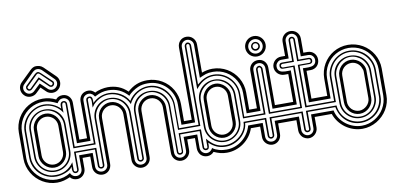

<svg xmlns="http://www.w3.org/2000/svg" viewBox="-72 -996 2537 1221"><g transform="rotate(-10 1196.5 -385.5)"><path d="M94 -356Q94 -380.4 103.3 -401.5Q112.5 -422.6 128.4 -438.2Q144.3 -453.9 165.6 -462.9Q187 -471.9 210.9 -471.9Q235.8 -471.9 257 -463.1Q278.1 -454.3 293.7 -438.7Q309.3 -423.1 318.1 -402Q326.9 -380.9 326.9 -356V-186Q326.9 -161.6 317.9 -140.5Q308.8 -119.4 293.2 -103.8Q277.6 -88.1 256.5 -79.1Q235.4 -70.1 210.9 -70.1Q187 -70.1 165.6 -79.1Q144.3 -88.1 128.4 -103.8Q112.5 -119.4 103.3 -140.5Q94 -161.6 94 -186ZM104 -186Q104 -163.6 112.3 -144Q120.6 -124.5 135 -110.1Q149.4 -95.7 168.9 -87.4Q188.5 -79.1 210.9 -79.1Q233.4 -79.1 252.8 -87.5Q272.2 -95.9 286.5 -110.5Q300.8 -125 308.8 -144.4Q316.9 -163.8 316.9 -186V-356Q316.9 -377.7 308.6 -397.3Q300.3 -417 286 -431.8Q271.7 -446.5 252.4 -455.3Q233.2 -464.1 210.9 -464.1Q189 -464.1 169.4 -455.6Q149.9 -447 135.4 -432.3Q120.8 -417.5 112.4 -397.8Q104 -378.2 104 -356ZM122.1 -356Q122.1 -374 129.3 -390.1Q136.5 -406.2 148.6 -418.5Q160.6 -430.7 176.8 -437.9Q192.9 -445.1 210.9 -445.1Q229.2 -445.1 245.4 -437.9Q261.5 -430.7 273.4 -418.5Q285.4 -406.2 292.2 -390.1Q299.1 -374 299.1 -356V-186Q299.1 -168.5 292.1 -152.2Q285.2 -136 273.1 -123.8Q261 -111.6 245 -104.2Q229 -96.9 210.9 -96.9Q192.9 -96.9 176.8 -104.1Q160.6 -111.3 148.6 -123.5Q136.5 -135.7 129.3 -151.9Q122.1 -168 122.1 -186ZM142.1 -186Q142.1 -171.6 147.6 -159.1Q153.1 -146.5 162.4 -137.2Q171.6 -127.9 184.2 -122.4Q196.8 -116.9 210.9 -116.9Q225.1 -116.9 237.8 -122.4Q250.5 -127.9 259.8 -137.2Q269 -146.5 274.5 -159.1Q280 -171.6 280 -186V-356Q280 -370.1 274.5 -382.8Q269 -395.5 259.8 -404.8Q250.5 -414.1 237.8 -419.6Q225.1 -425 210.9 -425Q196.8 -425 184.2 -419.6Q171.6 -414.1 162.4 -404.8Q153.1 -395.5 147.6 -382.8Q142.1 -370.1 142.1 -356ZM210.9 0Q185.8 0 162.2 -6.7Q138.7 -13.4 117.9 -25.6Q97.2 -37.8 80.1 -54.9Q63 -72 50.8 -92.7Q38.6 -113.3 31.7 -137Q24.9 -160.6 24.9 -186V-356Q24.9 -381.6 31.5 -405.4Q38.1 -429.2 50.2 -450Q62.3 -470.7 79.2 -487.7Q96.2 -504.6 116.9 -516.7Q137.7 -528.8 161.4 -535.4Q185.1 -542 210.9 -542Q232.2 -542 254.2 -536.9Q276.1 -531.7 294.9 -522Q303.2 -532.5 314.3 -537.2Q325.4 -542 339.1 -542Q351.6 -542 361.9 -537.5Q372.3 -533 379.9 -525Q387.5 -517.1 391.7 -506.5Q396 -495.8 396 -483.9V-245.1H422.9V-225.1H377V-483.9Q377 -491.7 374 -498.7Q371.1 -505.6 366 -510.7Q360.8 -515.9 353.9 -518.9Q346.9 -522 339.1 -522Q325.4 -522 316.2 -515.1Q306.9 -508.3 300 -497.1Q288.3 -502.7 278 -507.2Q267.6 -511.7 257.1 -515Q246.6 -518.3 235.4 -520.1Q224.1 -522 210.9 -522Q187.7 -522 166.4 -515.9Q145 -509.8 126.6 -498.8Q108.2 -487.8 93 -472.4Q77.9 -457 67.3 -438.6Q56.6 -420.2 50.8 -399.2Q44.9 -378.2 44.9 -356L43 -186Q43 -164.6 48.8 -143.8Q54.7 -123 65.6 -104.6Q76.4 -86.2 91.7 -70.7Q106.9 -55.2 125.6 -43.9Q144.3 -32.7 165.9 -26.4Q187.5 -20 210.9 -20Q235.1 -20 257.3 -26.2Q279.5 -32.5 300 -45.9Q305.2 -33.9 315.3 -27Q325.4 -20 339.1 -20Q347.4 -20 354.4 -23.2Q361.3 -26.4 366.3 -31.7Q371.3 -37.1 374.1 -44.2Q377 -51.3 377 -59.1V-147H422.9V-127H396V-59.1Q396 -46.6 391.5 -35.9Q387 -25.1 379.2 -17.1Q371.3 -9 361.1 -4.5Q350.8 0 339.1 0Q325.4 0 314.3 -4.8Q303.2 -9.5 294.9 -20Q284.2 -15.6 274.2 -11.8Q264.2 -8.1 254.2 -5.5Q244.1 -2.9 233.5 -1.5Q222.9 0 210.9 0ZM210.9 -39.1Q190.4 -39.1 171.5 -44.3Q152.6 -49.6 136 -59.1Q119.4 -68.6 105.8 -81.9Q92.3 -95.2 82.5 -111.6Q72.8 -127.9 67.4 -146.7Q62 -165.5 62 -186V-356Q62 -386.7 74.6 -413.7Q87.2 -440.7 108 -460.7Q128.9 -480.7 155.6 -492.3Q182.4 -503.9 210.9 -503.9Q240.5 -503.9 268.2 -492.1Q295.9 -480.2 316.9 -459Q316.9 -465.8 316.7 -473.6Q316.4 -481.4 318.1 -488.2Q319.8 -494.9 324.6 -499.4Q329.3 -503.9 339.1 -503.9Q347.4 -503.9 353.1 -498.2Q358.9 -492.4 358.9 -483.9V-206.1H422.9V-197H349.1V-483.9Q349.1 -487.8 345.9 -491.5Q342.8 -495.1 339.1 -495.1Q336.7 -495.1 334.2 -494.1Q331.8 -493.2 331.1 -491Q328.1 -488.3 327 -480.3Q325.9 -472.4 325.9 -462.9Q325.9 -453.4 326.4 -444.5Q326.9 -435.5 326.9 -430.9Q307.4 -461.2 277.3 -478.1Q247.3 -495.1 210.9 -495.1Q191.9 -495.1 174.2 -489.9Q156.5 -484.6 141.1 -475.1Q125.7 -465.6 113 -452.5Q100.3 -439.5 91.2 -424.1Q82 -408.7 77 -391.4Q72 -374 72 -356V-186Q72 -166.3 78.1 -147Q84.2 -127.7 95.5 -110.7Q106.7 -93.8 122.3 -80.3Q137.9 -66.9 157 -59.1Q169.9 -53 183.2 -51Q196.5 -49.1 210.9 -49.1Q248 -49.1 277 -64.9Q305.9 -80.8 326.9 -111.1V-59.1Q326.9 -53.7 330.7 -51.4Q334.5 -49.1 339.1 -49.1Q343.5 -49.1 346.3 -51.8Q349.1 -54.4 349.1 -59.1V-175H422.9V-166H358.9V-59.1Q358.9 -55.4 357.2 -51.8Q355.5 -48.1 352.8 -45.3Q350.1 -42.5 346.4 -40.8Q342.8 -39.1 339.1 -39.1Q329.6 -39.1 325 -43.8Q320.3 -48.6 318.5 -55.5Q316.7 -62.5 316.8 -70.3Q316.9 -78.1 316.9 -84Q310.5 -73 297.7 -64.7Q284.9 -56.4 269.7 -50.7Q254.4 -44.9 238.6 -42Q222.9 -39.1 210.9 -39.1ZM210 -614 179.9 -585Q172.1 -576.7 161.4 -572.3Q150.6 -567.9 139.3 -567.7Q127.9 -567.6 117.1 -571.8Q106.2 -575.9 97.9 -585Q89.4 -593.5 85.1 -604.4Q80.8 -615.2 80.8 -626.5Q80.8 -637.7 85.3 -648.6Q89.8 -659.4 98.9 -668L168.9 -736.1Q175.8 -742.9 185.1 -747.9Q194.3 -752.9 205.1 -752.9Q216.3 -752.9 228 -749.8Q239.7 -746.6 251 -736.1L321 -668Q330.1 -659.4 334.6 -648.6Q339.1 -637.7 339.1 -626.5Q339.1 -615.2 334.8 -604.4Q330.6 -593.5 322 -585Q313.7 -575.9 302.9 -571.8Q292 -567.6 280.6 -567.7Q269.3 -567.9 258.5 -572.3Q247.8 -576.7 240 -585ZM113 -653.1Q106.9 -647.5 103.8 -640.4Q100.6 -633.3 100.6 -625.9Q100.6 -618.4 103.6 -611.2Q106.7 -604 113 -597.9Q118.7 -592.3 125.6 -589.7Q132.6 -587.2 139.9 -587.3Q147.2 -587.4 154.3 -590.5Q161.4 -593.5 167 -599.1L210 -639.9L252.9 -599.1Q258.5 -593.5 265.6 -590.5Q272.7 -587.4 280 -587.3Q287.4 -587.2 294.3 -589.7Q301.3 -592.3 306.9 -597.9Q313.2 -604 316.3 -611.2Q319.3 -618.4 319.3 -625.9Q319.3 -633.3 316.2 -640.4Q313 -647.5 306.9 -653.1L238 -721.9Q230.5 -728 222.5 -730.8Q214.6 -733.6 207 -732.9Q200.2 -732.9 193.7 -729.7Q187.3 -726.6 181.9 -721.9ZM190.9 -705.1Q195.8 -709.2 200.2 -711.5Q204.6 -713.9 209 -714Q213.4 -714.1 218 -711.7Q222.7 -709.2 228 -704.1L294.9 -641.1Q298.3 -637.7 299.6 -633.7Q300.8 -629.6 300.4 -625.7Q300 -621.8 298.3 -618.2Q296.6 -614.5 293.9 -612.1Q291.7 -609.4 288.2 -607.9Q284.7 -606.4 280.8 -606.3Q276.9 -606.2 272.8 -607.7Q268.8 -609.1 265.9 -612.1L210 -666L154.1 -612.1Q151.1 -609.1 147.2 -607.7Q143.3 -606.2 139.3 -606.3Q135.3 -606.4 131.7 -607.9Q128.2 -609.4 126 -612.1Q123.3 -614.5 121.6 -618.2Q119.9 -621.8 119.5 -625.7Q119.1 -629.6 120.4 -633.7Q121.6 -637.7 125 -641.1ZM210 -679.9 272 -618.9Q274.9 -616 279.1 -615.6Q283.2 -615.2 286.9 -618.9Q290 -622.1 290.9 -626.5Q291.7 -630.9 288.1 -634L219 -700.9Q217.5 -702.1 215.3 -703.1Q213.1 -704.1 210.7 -704.3Q208.3 -704.6 205.7 -703.9Q203.1 -703.1 200.9 -700.9L132.1 -634Q128.2 -630.9 129 -626.5Q129.9 -622.1 133.1 -618.9Q136.7 -615.2 140.9 -615.6Q145 -616 147.9 -618.9Z M482.9 -206.1V-483.9Q482.9 -493.2 489.4 -498.5Q495.8 -503.9 504.9 -503.9Q513.9 -503.9 518.2 -499.1Q522.5 -494.4 523.9 -487.4Q525.4 -480.5 525.1 -472.8Q524.9 -465.1 524.9 -459Q535.2 -469.5 547.5 -477.8Q559.8 -486.1 573.5 -491.9Q587.2 -497.8 601.7 -500.9Q616.2 -503.9 630.9 -503.9Q649.7 -503.9 668.6 -498.9Q687.5 -493.9 704.5 -484.4Q721.4 -474.9 735.4 -461.3Q749.3 -447.8 757.8 -430.9Q767.3 -447.5 781.4 -460.9Q795.4 -474.4 812.3 -483.9Q829.1 -493.4 848 -498.7Q866.9 -503.9 886 -503.9Q916.7 -503.9 943.6 -492.2Q970.5 -480.5 990.2 -460.3Q1010 -440.2 1021.5 -413.2Q1033 -386.2 1033 -356V-206.1H1106V-197H1024.9V-356Q1024.9 -374.5 1019.8 -392Q1014.6 -409.4 1005.4 -424.9Q996.1 -440.4 983.2 -453.2Q970.2 -466.1 954.8 -475.5Q939.5 -484.9 922 -490Q904.5 -495.1 886 -495.1Q865.2 -495.1 845.9 -488.9Q826.7 -482.7 809.9 -471.4Q793.2 -460.2 779.9 -444.7Q766.6 -429.2 757.8 -410.9Q750 -429.7 736.6 -445.2Q723.1 -460.7 706.3 -471.8Q689.5 -482.9 670 -489Q650.6 -495.1 630.9 -495.1Q602.3 -495.1 577.8 -484Q553.2 -472.9 533 -454.1L527.8 -449Q527.1 -447.5 525.4 -445.1Q523.7 -442.6 521.7 -440.1Q519.8 -437.5 517.8 -434.9Q515.9 -432.4 514.9 -430.9V-445.1Q514.9 -447.5 515.3 -452.3Q515.6 -457 515.9 -462.5Q516.1 -468 516 -473.9Q515.9 -479.7 514.6 -484.4Q513.4 -489 511.1 -492.1Q508.8 -495.1 504.9 -495.1Q500.2 -495.1 496.6 -491.8Q492.9 -488.5 492.9 -483.9V-197H413.8V-206.1ZM1033 -166V-59.1Q1033 -49.1 1027.1 -44.1Q1021.2 -39.1 1012.9 -39.1Q1003.9 -39.1 998.4 -44.6Q992.9 -50 992.9 -59.1V-356Q992.9 -377.7 984.5 -397.3Q976.1 -417 961.5 -431.8Q947 -446.5 927.5 -455.3Q908 -464.1 886 -464.1Q863.5 -464.1 844.1 -455.3Q824.7 -446.5 810.4 -431.8Q796.1 -417 788 -397.3Q779.8 -377.7 779.8 -356V-59.1Q779.8 -54.2 777.7 -50.4Q775.6 -46.6 772.5 -44.1Q769.3 -41.5 765.4 -40.3Q761.5 -39.1 757.8 -39.1Q753.7 -39.1 750 -40.9Q746.3 -42.7 743.7 -45.7Q741 -48.6 739.4 -52.1Q737.8 -55.7 737.8 -59.1V-356Q737.8 -378.2 729.4 -397.8Q720.9 -417.5 706.4 -432.3Q691.9 -447 672.5 -455.6Q653.1 -464.1 630.9 -464.1Q608.6 -464.1 589.4 -455.3Q570.1 -446.5 555.8 -431.8Q541.5 -417 533.2 -397.3Q524.9 -377.7 524.9 -356V-59.1Q524.9 -54.9 523.2 -51.3Q521.5 -47.6 518.7 -44.9Q515.9 -42.2 512.2 -40.6Q508.5 -39.1 504.9 -39.1Q500.7 -39.1 496.8 -40.5Q492.9 -42 489.7 -44.6Q486.6 -47.1 484.7 -50.9Q482.9 -54.7 482.9 -59.1V-166H413.8V-175H492.9V-59.1Q492.9 -53.7 496.2 -51.4Q499.5 -49.1 504.9 -49.1Q510.3 -49.1 512.6 -52.1Q514.9 -55.2 514.9 -59.1V-356Q514.9 -380.9 523.7 -402Q532.5 -423.1 548.1 -438.7Q563.7 -454.3 585 -463.1Q606.2 -471.9 630.9 -471.9Q655.5 -471.9 676.9 -463.1Q698.2 -454.3 714 -438.7Q729.7 -423.1 738.8 -402Q747.8 -380.9 747.8 -356V-59.1Q747.8 -53.7 751 -51.4Q754.2 -49.1 757.8 -49.1Q762.5 -49.1 766.2 -51.4Q770 -53.7 770 -59.1V-356Q770 -381.1 778.7 -402.3Q787.4 -423.6 802.9 -439.1Q818.4 -454.6 839.6 -463.3Q860.8 -471.9 886 -471.9Q910.6 -471.9 931.9 -463.1Q953.1 -454.3 968.6 -438.7Q984.1 -423.1 993 -402Q1002 -380.9 1002 -356V-59.1Q1002 -54.4 1005.1 -51.8Q1008.3 -49.1 1012.9 -49.1Q1017.3 -49.1 1021.1 -51.4Q1024.9 -53.7 1024.9 -59.1V-175H1106V-166ZM1106 -225.1H1052V-356Q1052 -390.9 1039.2 -421.1Q1026.4 -451.4 1003.9 -473.9Q981.4 -496.3 951.2 -509.2Q920.9 -522 886 -522Q869.4 -522 853.1 -519.4Q836.9 -516.8 821.8 -510Q813.5 -506.3 804.4 -501.3Q795.4 -496.3 786.9 -490.4Q778.3 -484.4 770.8 -477.8Q763.2 -471.2 757.8 -464.1Q732.9 -492.7 701.2 -507.3Q669.4 -522 630.9 -522Q608.2 -522 588.9 -516.7Q569.6 -511.5 549.8 -501L542 -497.1Q538.1 -502.9 533.4 -508.8Q528.8 -514.6 522 -517.1Q518.1 -520 513.8 -521Q509.5 -522 504.9 -522Q496.6 -522 489.4 -519.3Q482.2 -516.6 476.7 -511.6Q471.2 -506.6 468 -499.6Q464.8 -492.7 464.8 -483.9V-225.1H413.8V-245.1H445.8V-483.9Q445.8 -496.6 450.3 -507.3Q454.8 -518.1 462.6 -525.8Q470.5 -533.4 481.3 -537.7Q492.2 -542 504.9 -542Q518.6 -542 528.3 -536.9Q538.1 -531.7 547.9 -522Q556.2 -526.9 566.5 -530.5Q576.9 -534.2 587.9 -536.7Q598.9 -539.3 610 -540.6Q621.1 -542 630.9 -542Q668 -542 699.7 -529.7Q731.4 -517.3 757.8 -491Q785.6 -517.1 816.7 -529.5Q847.7 -542 886 -542Q911.6 -542 935.4 -535.4Q959.2 -528.8 979.9 -516.7Q1000.5 -504.6 1017.5 -487.7Q1034.4 -470.7 1046.5 -450Q1058.6 -429.2 1065.2 -405.4Q1071.8 -381.6 1071.8 -356V-245.1H1106ZM1106 -127H1071.8V-59.1Q1071.8 -46.1 1066.9 -35.4Q1062 -24.7 1054 -16.7Q1045.9 -8.8 1035.3 -4.4Q1024.7 0 1012.9 0Q1000.5 0 989.9 -4.8Q979.2 -9.5 971.4 -17.6Q963.6 -25.6 959.2 -36.4Q954.8 -47.1 954.8 -59.1V-356Q954.8 -370.1 949.3 -382.8Q943.8 -395.5 934.6 -404.8Q925.3 -414.1 912.7 -419.6Q900.1 -425 886 -425Q871.6 -425 859 -419.6Q846.4 -414.1 837.2 -404.8Q827.9 -395.5 822.4 -382.8Q816.9 -370.1 816.9 -356V-59.1Q816.9 -46.6 812.4 -35.9Q807.9 -25.1 799.8 -17.1Q791.7 -9 781 -4.5Q770.3 0 757.8 0Q745.8 0 735.4 -4.8Q724.9 -9.5 716.9 -17.6Q709 -25.6 704.5 -36.4Q700 -47.1 700 -59.1V-356Q700 -370.1 694.5 -382.8Q689 -395.5 679.7 -404.8Q670.4 -414.1 657.7 -419.6Q645 -425 630.9 -425Q616.7 -425 604.1 -419.6Q591.6 -414.1 582.3 -404.8Q573 -395.5 567.5 -382.8Q562 -370.1 562 -356V-59.1Q562 -47.1 557.7 -36.4Q553.5 -25.6 545.8 -17.6Q538.1 -9.5 527.7 -4.8Q517.3 0 504.9 0Q492.4 0 481.7 -4.4Q470.9 -8.8 463 -16.7Q455.1 -24.7 450.4 -35.4Q445.8 -46.1 445.8 -59.1V-127H413.8V-147H464.8V-59.1Q464.8 -50.3 467.9 -43.1Q470.9 -35.9 476.3 -30.8Q481.7 -25.6 489 -22.8Q496.3 -20 504.9 -20Q513.2 -20 520.1 -23.2Q527.1 -26.4 532.2 -31.7Q537.4 -37.1 540.2 -44.2Q543 -51.3 543 -59.1V-356Q543 -374 549.8 -390.1Q556.6 -406.2 568.5 -418.5Q580.3 -430.7 596.4 -437.9Q612.5 -445.1 630.9 -445.1Q648.9 -445.1 665 -437.9Q681.2 -430.7 693.4 -418.5Q705.6 -406.2 712.8 -390.1Q720 -374 720 -356V-59.1Q720 -51.3 722.8 -44.2Q725.6 -37.1 730.6 -31.7Q735.6 -26.4 742.6 -23.2Q749.5 -20 757.8 -20Q775.4 -20 786.1 -30.8Q796.9 -41.5 796.9 -59.1V-356Q796.9 -374 804.1 -390.1Q811.3 -406.2 823.5 -418.5Q835.7 -430.7 851.8 -437.9Q867.9 -445.1 886 -445.1Q903.8 -445.1 920 -437.9Q936.3 -430.7 948.4 -418.5Q960.4 -406.2 967.7 -390.1Q974.9 -374 974.9 -356V-59.1Q974.9 -50.8 977.7 -43.7Q980.5 -36.6 985.6 -31.4Q990.7 -26.1 997.7 -23.1Q1004.6 -20 1012.9 -20Q1021.2 -20 1028.3 -23.1Q1035.4 -26.1 1040.6 -31.4Q1045.9 -36.6 1049 -43.7Q1052 -50.8 1052 -59.1V-147H1106Z M1423.8 -186Q1423.8 -162.1 1414.4 -141Q1405 -119.9 1389 -104.1Q1373 -88.4 1351.8 -79.2Q1330.6 -70.1 1306.9 -70.1Q1283 -70.1 1261.6 -79.1Q1240.2 -88.1 1224.4 -103.8Q1208.5 -119.4 1199.2 -140.5Q1189.9 -161.6 1189.9 -186V-356Q1189.9 -380.9 1199 -402Q1208 -423.1 1223.8 -438.7Q1239.5 -454.3 1260.9 -463.1Q1282.2 -471.9 1306.9 -471.9Q1330.8 -471.9 1352.1 -462.9Q1373.3 -453.9 1389.3 -438.2Q1405.3 -422.6 1414.6 -401.5Q1423.8 -380.4 1423.8 -356ZM1413.8 -356Q1413.8 -377.7 1405.3 -397.3Q1396.7 -417 1382.1 -431.8Q1367.4 -446.5 1348 -455.3Q1328.6 -464.1 1306.9 -464.1Q1285.2 -464.1 1265.7 -455.2Q1246.3 -446.3 1231.7 -431.4Q1217 -416.5 1208.5 -397Q1200 -377.4 1200 -356V-186Q1200 -163.8 1208.4 -144.4Q1216.8 -125 1231.3 -110.5Q1245.8 -95.9 1265.3 -87.5Q1284.7 -79.1 1306.9 -79.1Q1329.1 -79.1 1348.5 -87.5Q1367.9 -95.9 1382.4 -110.5Q1397 -125 1405.4 -144.4Q1413.8 -163.8 1413.8 -186ZM1395 -186Q1395 -167.7 1387.7 -151.5Q1380.4 -135.3 1368.2 -123.2Q1356 -111.1 1340.1 -104Q1324.2 -96.9 1306.9 -96.9Q1288.6 -96.9 1272.5 -104.1Q1256.3 -111.3 1244.5 -123.5Q1232.7 -135.7 1225.8 -151.9Q1219 -168 1219 -186V-356Q1219 -374.3 1226.3 -390.5Q1233.6 -406.7 1245.7 -418.8Q1257.8 -430.9 1273.7 -438Q1289.6 -445.1 1306.9 -445.1Q1325.2 -445.1 1341.3 -437.6Q1357.4 -430.2 1369.4 -417.8Q1381.3 -405.5 1388.2 -389.4Q1395 -373.3 1395 -356ZM1375 -356Q1375 -370.1 1369.9 -382.8Q1364.7 -395.5 1355.6 -404.8Q1346.4 -414.1 1334 -419.6Q1321.5 -425 1306.9 -425Q1292.7 -425 1280.2 -419.6Q1267.6 -414.1 1258.3 -404.8Q1249 -395.5 1243.5 -382.8Q1238 -370.1 1238 -356V-186Q1238 -171.6 1243.5 -159.1Q1249 -146.5 1258.3 -137.2Q1267.6 -127.9 1280.2 -122.4Q1292.7 -116.9 1306.9 -116.9Q1321 -116.9 1333.5 -122.4Q1345.9 -127.9 1355.2 -137.2Q1364.5 -146.5 1369.8 -159.1Q1375 -171.6 1375 -186ZM1472.9 -225.1V-356Q1472.9 -378.9 1467 -400.1Q1461.2 -421.4 1450.3 -439.8Q1439.5 -458.3 1424.3 -473.4Q1409.2 -488.5 1390.7 -499.4Q1372.3 -510.3 1351.1 -516.1Q1329.8 -522 1306.9 -522Q1291.5 -522 1280.9 -520.5Q1270.3 -519 1261 -516.1Q1251.7 -513.2 1242.1 -508.9Q1232.4 -504.6 1219 -499V-711.9Q1219 -720.2 1215.8 -727.3Q1212.6 -734.4 1207.2 -739.6Q1201.7 -744.9 1194.5 -747.9Q1187.3 -751 1179 -751Q1170.7 -751 1163.6 -747.9Q1156.5 -744.9 1151.2 -739.6Q1146 -734.4 1142.9 -727.3Q1139.9 -720.2 1139.9 -711.9V-225.1H1069.8V-245.1H1121.8V-711.9Q1121.8 -724.4 1126 -735.1Q1130.1 -745.8 1137.7 -753.9Q1145.3 -762 1155.8 -766.5Q1166.3 -771 1179 -771Q1191.4 -771 1202.1 -766.5Q1212.9 -762 1220.8 -753.9Q1228.8 -745.8 1233.4 -735.1Q1238 -724.4 1238 -711.9V-529.1Q1254.6 -535.2 1271.7 -538.6Q1288.8 -542 1306.9 -542Q1332.5 -542 1356.3 -535.4Q1380.1 -528.8 1400.9 -516.7Q1421.6 -504.6 1438.6 -487.7Q1455.6 -470.7 1467.7 -450Q1479.7 -429.2 1486.3 -405.4Q1492.9 -381.6 1492.9 -356V-245.1H1544.9V-225.1ZM1158.9 -206.1V-711.9Q1158.9 -715.6 1160.5 -719.5Q1162.1 -723.4 1164.8 -726.6Q1167.5 -729.7 1171.1 -731.8Q1174.8 -733.9 1179 -733.9Q1183.3 -733.9 1187.3 -732.1Q1191.2 -730.2 1194 -727.1Q1196.8 -723.9 1198.4 -720Q1200 -716.1 1200 -711.9V-459Q1211.9 -469.2 1224.1 -477.5Q1236.3 -485.8 1249.3 -491.7Q1262.2 -497.6 1276.5 -500.7Q1290.8 -503.9 1306.9 -503.9Q1337.6 -503.9 1364.5 -491.8Q1391.4 -479.7 1411.1 -459.2Q1430.9 -438.7 1442.4 -412Q1453.9 -385.3 1453.9 -356V-206.1H1544.9V-197H1444.8V-356Q1444.8 -375 1439.7 -392.7Q1434.6 -410.4 1425.3 -425.8Q1416 -441.2 1403.2 -454Q1390.4 -466.8 1375.1 -476Q1359.9 -485.1 1342.5 -490.1Q1325.2 -495.1 1306.9 -495.1Q1287.4 -495.1 1270.8 -490Q1254.2 -484.9 1239.9 -476.2Q1225.6 -467.5 1213.3 -455.8Q1200.9 -444.1 1189.9 -430.9V-711.9Q1189.9 -716.6 1187.1 -720.3Q1184.3 -724.1 1179 -724.1Q1174.3 -724.1 1171.6 -720Q1168.9 -715.8 1168.9 -711.9V-197H1069.8V-206.1ZM1544.9 -127H1482.9Q1473.6 -98.9 1456.1 -75.6Q1438.5 -52.2 1415.2 -35.4Q1391.8 -18.6 1364.1 -9.3Q1336.4 0 1306.9 0Q1294.9 0 1284.4 -1.3Q1273.9 -2.7 1263.8 -5.2Q1253.7 -7.8 1243.8 -11.5Q1233.9 -15.1 1222.9 -20Q1214.6 -10.3 1203.5 -5.2Q1192.4 -0.2 1180.7 0Q1168.9 0.2 1157.7 -4Q1146.5 -8.3 1137.9 -17.1Q1130.4 -25.4 1126.1 -36.9Q1121.8 -48.3 1121.8 -59.1V-127H1069.8V-147H1139.9V-59.1Q1139.9 -51.3 1143.1 -44.2Q1146.2 -37.1 1151.6 -31.7Q1157 -26.4 1164.1 -23.2Q1171.1 -20 1179 -20Q1192.6 -20 1203 -27.7Q1213.4 -35.4 1218 -45.9Q1227.1 -38.8 1237.8 -33.9Q1248.5 -29.1 1260.1 -25.9Q1271.7 -22.7 1283.7 -21.4Q1295.7 -20 1306.9 -20Q1336.2 -20 1362.2 -29.4Q1388.2 -38.8 1409.3 -55.7Q1430.4 -72.5 1445.8 -95.8Q1461.2 -119.1 1469 -147H1544.9ZM1452.9 -166Q1451.2 -147.2 1444.5 -130.6Q1437.7 -114 1427.1 -99.9Q1416.5 -85.7 1402.8 -74.5Q1389.2 -63.2 1373.5 -55.3Q1357.9 -47.4 1340.9 -43.2Q1324 -39.1 1306.9 -39.1Q1274.7 -39.1 1248.9 -50.3Q1223.1 -61.5 1200 -84V-68.1Q1200 -62.5 1199.2 -57.3Q1198.5 -52 1196.3 -48Q1194.1 -43.9 1189.9 -41.5Q1185.8 -39.1 1179 -39.1Q1170.7 -39.1 1164.8 -44.9Q1158.9 -50.8 1158.9 -59.1V-166H1069.8V-175H1168.9V-59.1Q1168.9 -54.4 1171.6 -51.8Q1174.3 -49.1 1179 -49.1Q1184.3 -49.1 1187.1 -51Q1189.9 -53 1189.9 -59.1V-111.1Q1202.4 -95.9 1214.7 -84.5Q1227.1 -73 1241 -65.1Q1254.9 -57.1 1271 -53.1Q1287.1 -49.1 1306.9 -49.1Q1323.2 -49.1 1340 -53.6Q1356.7 -58.1 1371.9 -66.2Q1387.2 -74.2 1400.4 -85.7Q1413.6 -97.2 1423.3 -111.2Q1433.1 -125.2 1438.6 -141.4Q1444.1 -157.5 1443.8 -175H1544.9V-166Z M1542.7 -245.1V-487.1Q1542.7 -499.8 1547.2 -510.5Q1551.8 -521.2 1559.6 -529.2Q1567.4 -537.1 1578.2 -541.5Q1589.1 -545.9 1601.8 -545.9Q1614.5 -545.9 1625 -541.4Q1635.5 -536.9 1643.1 -528.9Q1650.6 -521 1654.8 -510.3Q1658.9 -499.5 1658.9 -487.1V-245.1H1702.9V-225.1H1639.9V-487.1Q1639.9 -495.4 1637.1 -502.4Q1634.3 -509.5 1629.2 -514.8Q1624 -520 1617.1 -522.9Q1610.1 -525.9 1601.8 -525.9Q1593.3 -525.9 1586.1 -523.1Q1578.9 -520.3 1573.7 -515.1Q1568.6 -510 1565.7 -502.8Q1562.7 -495.6 1562.7 -487.1V-225.1H1510.7V-245.1ZM1562.7 -147V-59.1Q1562.7 -50.3 1565.7 -43.1Q1568.6 -35.9 1573.7 -30.8Q1578.9 -25.6 1586.1 -22.8Q1593.3 -20 1601.8 -20Q1610.1 -20 1617.1 -23.2Q1624 -26.4 1629.2 -31.7Q1634.3 -37.1 1637.1 -44.2Q1639.9 -51.3 1639.9 -59.1V-147H1702.9V-127H1658.9V-59.1Q1658.9 -47.4 1654.7 -36.7Q1650.4 -26.1 1642.7 -17.9Q1635 -9.8 1624.6 -4.9Q1614.3 0 1601.8 0Q1590.1 0 1579.5 -4.4Q1568.8 -8.8 1560.7 -16.7Q1552.5 -24.7 1547.6 -35.4Q1542.7 -46.1 1542.7 -59.1V-127H1510.7V-147ZM1579.8 -206.1V-487.1Q1579.8 -491.2 1581.7 -495.1Q1583.5 -499 1586.7 -502.2Q1589.8 -505.4 1593.8 -507.2Q1597.7 -509 1601.8 -509Q1605.5 -509 1609.1 -507Q1612.8 -504.9 1615.6 -501.7Q1618.4 -498.5 1620.1 -494.6Q1621.8 -490.7 1621.8 -487.1V-206.1H1702.9V-197H1611.8V-487.1Q1611.8 -490.7 1608.8 -494.9Q1605.7 -499 1601.8 -499Q1596.4 -499 1593.1 -495.2Q1589.8 -491.5 1589.8 -487.1V-197H1510.7V-206.1ZM1621.8 -166V-59.1Q1621.8 -54.9 1620 -51.3Q1618.2 -47.6 1615.2 -44.9Q1612.3 -42.2 1608.8 -40.6Q1605.2 -39.1 1601.8 -39.1Q1592.8 -39.1 1586.3 -44.9Q1579.8 -50.8 1579.8 -59.1V-166H1510.7V-175H1589.8V-59.1Q1589.8 -53.7 1593.5 -51.4Q1597.2 -49.1 1601.8 -49.1Q1607.2 -49.1 1609.5 -52.1Q1611.8 -55.2 1611.8 -59.1V-175H1702.9V-166ZM1536.1 -635Q1536.1 -648.7 1541.3 -660.6Q1546.4 -672.6 1555.3 -681.6Q1564.2 -690.7 1576.2 -695.8Q1588.1 -700.9 1601.8 -700.9Q1615.5 -700.9 1627.4 -695.8Q1639.4 -690.7 1648.4 -681.6Q1657.5 -672.6 1662.6 -660.6Q1667.7 -648.7 1667.7 -635Q1667.7 -621.3 1662.6 -609.4Q1657.5 -597.4 1648.4 -588.5Q1639.4 -579.6 1627.4 -574.5Q1615.5 -569.3 1601.8 -569.3Q1588.1 -569.3 1576.2 -574.5Q1564.2 -579.6 1555.3 -588.5Q1546.4 -597.4 1541.3 -609.4Q1536.1 -621.3 1536.1 -635ZM1555.7 -634.5Q1555.7 -625 1559.3 -616.6Q1563 -608.2 1569.2 -601.9Q1575.4 -595.7 1583.9 -592Q1592.3 -588.4 1601.8 -588.4Q1611.3 -588.4 1619.9 -592Q1628.4 -595.7 1634.6 -601.9Q1640.9 -608.2 1644.5 -616.6Q1648.2 -625 1648.2 -634.5Q1648.2 -644 1644.5 -652.6Q1640.9 -661.1 1634.6 -667.4Q1628.4 -673.6 1619.9 -677.2Q1611.3 -680.9 1601.8 -680.9Q1592.3 -680.9 1583.9 -677.2Q1575.4 -673.6 1569.2 -667.4Q1563 -661.1 1559.3 -652.6Q1555.7 -644 1555.7 -634.5ZM1574 -634.8Q1574 -640.6 1576.2 -645.6Q1578.4 -650.6 1582.2 -654.5Q1585.9 -658.4 1590.9 -660.6Q1595.9 -662.8 1601.8 -662.8Q1607.7 -662.8 1612.7 -660.6Q1617.7 -658.4 1621.6 -654.5Q1625.5 -650.6 1627.7 -645.6Q1629.9 -640.6 1629.9 -634.8Q1629.9 -628.9 1627.7 -623.9Q1625.5 -618.9 1621.6 -615.1Q1617.7 -611.3 1612.7 -609.1Q1607.7 -606.9 1601.8 -606.9Q1595.9 -606.9 1590.9 -609.1Q1585.9 -611.3 1582.2 -615.1Q1578.4 -618.9 1576.2 -623.9Q1574 -628.9 1574 -634.8ZM1583.5 -635.5Q1583.5 -627.7 1588.7 -622.4Q1594 -617.2 1601.8 -617.2Q1609.6 -617.2 1615 -622.4Q1620.4 -627.7 1620.4 -635.5Q1620.4 -643.3 1615 -648.7Q1609.6 -654.1 1601.8 -654.1Q1594 -654.1 1588.7 -648.7Q1583.5 -643.3 1583.5 -635.5Z M1815.7 -206.1V-464.1H1750.7Q1730.7 -464.1 1730.7 -483.9Q1730.7 -503.9 1750.7 -503.9H1815.7V-634Q1815.7 -638.2 1817.3 -642Q1818.8 -645.8 1821.5 -648.7Q1824.2 -651.6 1827.9 -653.3Q1831.5 -655 1835.7 -655Q1844.7 -655 1850.7 -649Q1856.7 -643.1 1856.7 -634V-503.9H1921.6Q1930.9 -503.9 1936.3 -498.5Q1941.7 -493.2 1941.7 -483.9Q1941.7 -474.9 1936.3 -469.5Q1930.9 -464.1 1921.6 -464.1H1856.7V-206.1H1987.5V-197H1846.7V-471.9H1921.6Q1924.1 -471.9 1926.1 -473.3Q1928.2 -474.6 1929.7 -476.1Q1930.4 -478.3 1931 -480Q1931.6 -481.7 1931.6 -483.9Q1931.6 -488.5 1929 -491.8Q1926.3 -495.1 1921.6 -495.1H1846.7V-634Q1846.7 -645 1835.7 -645Q1831.3 -645 1828.5 -641.7Q1825.7 -638.4 1825.7 -634V-495.1H1750.7Q1748.5 -495.1 1746.5 -494.1Q1744.4 -493.2 1743.7 -491Q1741.5 -490.2 1740.6 -488.3Q1739.7 -486.3 1739.7 -483.9Q1739.7 -481.9 1740.7 -479.9Q1741.7 -477.8 1743.4 -476.1Q1745.1 -474.4 1746.9 -473.1Q1748.8 -471.9 1750.7 -471.9H1825.7V-197H1686.5V-206.1ZM1856.7 -166V-59.1Q1856.7 -50 1850.7 -44.6Q1844.7 -39.1 1835.7 -39.1Q1827.4 -39.1 1821.5 -44.9Q1815.7 -50.8 1815.7 -59.1V-166H1686.5V-175H1825.7V-59.1Q1825.7 -54.4 1828.5 -51.8Q1831.3 -49.1 1835.7 -49.1Q1841.1 -49.1 1843.9 -51Q1846.7 -53 1846.7 -59.1V-175H1987.5V-166ZM1987.5 -225.1H1874.8V-445.1Q1882.6 -445.1 1892 -444.6Q1901.4 -444.1 1910.9 -444.5Q1920.4 -444.8 1929.3 -446.5Q1938.2 -448.2 1945.2 -452.5Q1952.1 -456.8 1956.4 -464.4Q1960.7 -471.9 1960.7 -483.9Q1960.7 -491.5 1957.9 -498.5Q1955.1 -505.6 1949.7 -511Q1944.3 -517.1 1936.8 -519.5Q1929.2 -522 1921.6 -522H1874.8V-634Q1874.8 -642.3 1871.7 -649.5Q1868.7 -656.7 1863.4 -662.2Q1858.2 -667.7 1851.1 -670.9Q1844 -674.1 1835.7 -674.1Q1827.9 -674.1 1820.8 -670.7Q1813.7 -667.2 1808.3 -661.6Q1803 -656 1799.8 -648.8Q1796.6 -641.6 1796.6 -634V-522H1750.7Q1741.7 -522 1735.7 -519.5Q1729.7 -517.1 1723.6 -511Q1717.8 -504.9 1714.7 -499Q1711.7 -493.2 1711.7 -483.9Q1711.7 -472.2 1715.8 -464.7Q1720 -457.3 1726.8 -453Q1733.6 -448.7 1742.6 -446.9Q1751.5 -445.1 1760.9 -444.7Q1770.3 -444.3 1779.5 -444.7Q1788.8 -445.1 1796.6 -445.1V-225.1H1686.5V-245.1H1776.9V-425H1750.7Q1738.8 -425 1728 -429.7Q1717.3 -434.3 1709.2 -442.4Q1701.2 -450.4 1696.4 -461.2Q1691.7 -471.9 1691.7 -483.9Q1691.7 -495.8 1696.4 -506.5Q1701.2 -517.1 1709.2 -525Q1717.3 -533 1728 -537.5Q1738.8 -542 1750.7 -542H1776.9V-634Q1776.9 -646 1781.5 -656.5Q1786.1 -667 1794.2 -674.9Q1802.2 -682.9 1813 -687.4Q1823.7 -691.9 1835.7 -691.9Q1848.1 -691.9 1858.9 -687.5Q1869.6 -683.1 1877.6 -675.3Q1885.5 -667.5 1890.1 -657Q1894.8 -646.5 1894.8 -634V-542H1921.6Q1934.1 -542 1944.7 -537.6Q1955.3 -533.2 1963.1 -525.4Q1970.9 -517.6 1975.3 -507Q1979.7 -496.3 1979.7 -483.9Q1979.7 -471.4 1975.5 -460.7Q1971.2 -450 1963.5 -442Q1955.8 -434.1 1945.1 -429.6Q1934.3 -425 1921.6 -425H1894.8V-245.1H1987.5ZM1987.5 -127H1894.8V-59.1Q1894.8 -47.1 1890 -36.4Q1885.3 -25.6 1877.2 -17.6Q1869.1 -9.5 1858.4 -4.8Q1847.7 0 1835.7 0Q1825.2 0 1813.7 -4.8Q1802.2 -9.5 1794.7 -17.1Q1787.1 -25.4 1782 -36.5Q1776.9 -47.6 1776.9 -59.1V-127H1686.5V-147H1796.6V-59.1Q1796.6 -51.3 1799.8 -44.2Q1803 -37.1 1808.3 -31.7Q1813.7 -26.4 1820.8 -23.2Q1827.9 -20 1835.7 -20Q1844.2 -20 1851.4 -23.1Q1858.6 -26.1 1863.8 -31.4Q1868.9 -36.6 1871.8 -43.7Q1874.8 -50.8 1874.8 -59.1V-147H1987.5Z M2299.1 -186Q2299.1 -161.6 2289.8 -140.5Q2280.5 -119.4 2264.5 -103.8Q2248.5 -88.1 2227.3 -79.1Q2206.1 -70.1 2182.1 -70.1Q2158.2 -70.1 2136.8 -79.1Q2115.5 -88.1 2099.6 -103.8Q2083.7 -119.4 2074.5 -140.5Q2065.2 -161.6 2065.2 -186V-356Q2065.2 -380.9 2074.3 -402Q2083.5 -423.1 2099.4 -438.7Q2115.2 -454.3 2136.5 -463.1Q2157.7 -471.9 2182.1 -471.9Q2206.5 -471.9 2227.8 -463.1Q2249 -454.3 2264.9 -438.7Q2280.8 -423.1 2289.9 -402Q2299.1 -380.9 2299.1 -356ZM2289.1 -356Q2289.1 -377.7 2280.6 -397.3Q2272.2 -417 2257.7 -431.8Q2243.2 -446.5 2223.8 -455.3Q2204.3 -464.1 2182.1 -464.1Q2160.4 -464.1 2141 -455.2Q2121.6 -446.3 2106.9 -431.4Q2092.3 -416.5 2083.7 -397Q2075.2 -377.4 2075.2 -356V-186Q2075.2 -163.8 2083.6 -144.4Q2092 -125 2106.6 -110.5Q2121.1 -95.9 2140.5 -87.5Q2159.9 -79.1 2182.1 -79.1Q2204.3 -79.1 2223.8 -87.5Q2243.2 -95.9 2257.7 -110.5Q2272.2 -125 2280.6 -144.4Q2289.1 -163.8 2289.1 -186ZM2270.3 -186Q2270.3 -168 2263.4 -151.9Q2256.6 -135.7 2244.6 -123.5Q2232.7 -111.3 2216.6 -104.1Q2200.4 -96.9 2182.1 -96.9Q2163.8 -96.9 2147.7 -104.1Q2131.6 -111.3 2119.8 -123.5Q2107.9 -135.7 2101.1 -151.9Q2094.2 -168 2094.2 -186V-356Q2094.2 -374 2101.1 -390.1Q2107.9 -406.2 2119.8 -418.5Q2131.6 -430.7 2147.7 -437.9Q2163.8 -445.1 2182.1 -445.1Q2200.2 -445.1 2216.4 -437.9Q2232.7 -430.7 2244.9 -418.5Q2257.1 -406.2 2264 -390.1Q2271 -374 2270.3 -356ZM2252.2 -356Q2252.2 -363.5 2250.2 -369.4Q2248.3 -375.2 2245.1 -382.1Q2241.5 -391.8 2235 -399.8Q2228.5 -407.7 2220.3 -413.3Q2212.2 -418.9 2202.4 -422Q2192.6 -425 2182.1 -425Q2168 -425 2155.4 -419.6Q2142.8 -414.1 2133.5 -404.8Q2124.3 -395.5 2118.8 -382.8Q2113.3 -370.1 2113.3 -356V-186Q2113.3 -171.6 2118.8 -159.1Q2124.3 -146.5 2133.5 -137.2Q2142.8 -127.9 2155.4 -122.4Q2168 -116.9 2182.1 -116.9Q2195.6 -116.9 2208.3 -122.6Q2220.9 -128.2 2230.7 -137.6Q2240.5 -147 2246.3 -159.5Q2252.2 -172.1 2252.2 -186ZM2368.2 -185.1Q2368.7 -160.2 2361.9 -136.6Q2355.2 -113 2342.9 -92.5Q2330.6 -72 2313.2 -54.9Q2295.9 -37.8 2275.1 -25.6Q2254.4 -13.4 2230.7 -6.7Q2207 0 2182.1 0Q2152.1 0 2124.3 -9.4Q2096.4 -18.8 2073.1 -35.6Q2049.8 -52.5 2032.2 -75.8Q2014.6 -99.1 2005.1 -127H1964.4V-147H2020.3Q2026.1 -119.1 2041.6 -95.8Q2057.1 -72.5 2079 -55.7Q2100.8 -38.8 2127.4 -29.4Q2154.1 -20 2182.1 -20Q2204.6 -20 2225.6 -26Q2246.6 -32 2265 -42.8Q2283.4 -53.7 2298.8 -68.8Q2314.2 -84 2325.1 -102.4Q2335.9 -120.8 2342 -142Q2348.1 -163.1 2348.1 -186V-356H2349.1L2348.1 -356.9Q2348.1 -379.9 2342.3 -401.1Q2336.4 -422.4 2325.6 -440.7Q2314.7 -459 2299.6 -474Q2284.4 -489 2266 -499.6Q2247.6 -510.3 2226.3 -516.1Q2205.1 -522 2182.1 -522Q2159.2 -522 2137.8 -516.1Q2116.5 -510.3 2097.9 -499.6Q2079.3 -489 2064.1 -473.9Q2048.8 -458.7 2038 -440.3Q2027.1 -421.9 2021.1 -400.5Q2015.1 -379.2 2015.1 -356V-225.1H1964.4V-245.1H1997.1V-356Q1997.1 -381.6 2003.5 -405.4Q2010 -429.2 2022 -450Q2033.9 -470.7 2050.7 -487.7Q2067.4 -504.6 2087.9 -516.7Q2108.4 -528.8 2132.2 -535.4Q2156 -542 2182.1 -542Q2207.5 -542 2231.3 -535.4Q2255.1 -528.8 2275.8 -516.8Q2296.4 -504.9 2313.4 -488Q2330.3 -471.2 2342.5 -450.7Q2354.7 -430.2 2361.5 -406.4Q2368.2 -382.6 2368.2 -356.9ZM2330.1 -186Q2330.6 -165.5 2325.4 -146.6Q2320.3 -127.7 2310.4 -111.3Q2300.5 -95 2286.9 -81.7Q2273.2 -68.4 2256.5 -58.8Q2239.7 -49.3 2220.9 -44.2Q2202.1 -39.1 2182.1 -39.1Q2153.3 -39.1 2128.7 -48.5Q2104 -57.9 2085 -74.7Q2065.9 -91.6 2053.1 -114.9Q2040.3 -138.2 2035.2 -166H1964.4V-175H2044.2Q2046.4 -147.9 2058.2 -124.9Q2070.1 -101.8 2088.7 -85Q2107.4 -68.1 2131.5 -58.6Q2155.5 -49.1 2182.1 -49.1Q2211.2 -49.1 2236.3 -60.1Q2261.5 -71 2280.2 -89.7Q2298.8 -108.4 2309.4 -133.3Q2320.1 -158.2 2320.1 -186V-356Q2320.1 -384 2309.2 -409.3Q2298.3 -434.6 2279.5 -453.6Q2260.7 -472.7 2235.7 -483.9Q2210.7 -495.1 2182.1 -495.1Q2153.6 -495.1 2128.5 -483.9Q2103.5 -472.7 2084.7 -453.6Q2065.9 -434.6 2055.1 -409.3Q2044.2 -384 2044.2 -356V-197H1964.4V-206.1H2034.2V-356Q2034.2 -386 2045.9 -412.8Q2057.6 -439.7 2077.8 -460Q2097.9 -480.2 2124.8 -492.1Q2151.6 -503.9 2182.1 -503.9Q2213.1 -503.9 2240.2 -492.2Q2267.3 -480.5 2287.2 -460.3Q2307.1 -440.2 2318.6 -413.2Q2330.1 -386.2 2330.1 -356Z"/></g></svg>

Font: TafelwerkOT
Style: Regular
Weight: 400
Designer: Peter Wiegel
Foundry: Peter Wiegel, based on an original design named Oxford by Christine Lord, 1969
Version: Version 1.000